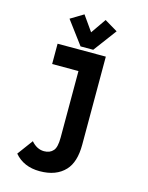

<svg xmlns="http://www.w3.org/2000/svg" viewBox="-137 -826 860 1115"><g transform="rotate(15 293.0 -268.5)"><path d="M229 -742.2 293 -651.4 356 -742.2 434.6 -695.3 331.1 -556.6H254.9L151.4 -695.3ZM122.1 -537.1H412.1V-7.3Q412.1 97.2 364.7 147.9Q311.5 205.1 212.4 205.1Q116.2 205.1 61 140.1L129.9 46.9Q164.1 86.4 207 86.4Q242.7 86.4 262.2 63.5Q280.3 43 280.3 -15.1V-415H122.1Z"/></g></svg>

Font: Consola Mono
Style: Bold
Weight: 700
Monospace: yes
Designer: Wojciech Kalinowski "wmk69" (wmk69@o2.pl)
Foundry: Wojciech Kalinowski "wmk69" (wmk69@o2.pl)
Version: Version 2.1.0